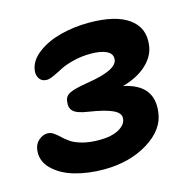

<svg xmlns="http://www.w3.org/2000/svg" viewBox="-84 -582 694 693"><g transform="rotate(-15 263.5 -235.0)"><path d="M222.2 27.8Q163.6 27.8 113.5 13.4Q63.5 -1 32.5 -32Q1.5 -63 7.8 -105Q10.7 -125 25.9 -137.9Q41 -150.9 58.1 -150.9Q69.8 -150.9 80.6 -143.6Q91.3 -136.2 102.5 -125.5Q113.8 -114.7 128.9 -104.2Q144 -93.8 171.1 -86.4Q198.2 -79.1 233.9 -79.1Q280.3 -79.1 307.6 -94.7Q335 -110.4 335.9 -132.8Q337.9 -152.3 310.1 -165.5Q282.2 -178.7 221.2 -188Q180.7 -193.8 166.7 -207Q152.8 -220.2 157.2 -245.1Q159.2 -264.2 179.2 -273.2Q199.2 -282.2 248 -290Q358.9 -307.6 361.8 -346.2Q363.8 -367.2 342.5 -377.7Q321.3 -388.2 283.2 -388.2Q249 -388.2 218 -380.4Q187 -372.6 168.9 -363Q150.9 -353.5 133.8 -345.7Q116.7 -337.9 106.9 -337.9Q88.4 -337.9 79.3 -351.3Q70.3 -364.7 73.2 -383.8Q78.6 -418.9 114.3 -445.6Q149.9 -472.2 200.2 -485.1Q250.5 -498 306.2 -498Q405.3 -498 454.3 -462.6Q503.4 -427.2 495.1 -363.8Q490.7 -324.2 457 -292.7Q423.3 -261.2 366.2 -245.1Q478 -222.2 464.8 -121.1Q457.5 -57.6 387.9 -14.9Q318.4 27.8 222.2 27.8Z"/></g></svg>

Font: Shantell Sans Bouncy
Style: Italic
Weight: 600
Italic angle: -11.31°
Designer: Stephen Nixon, Anya Danilova, Shantell Martin
Foundry: Arrow Type
Version: Version 1.006;[9816181b4]